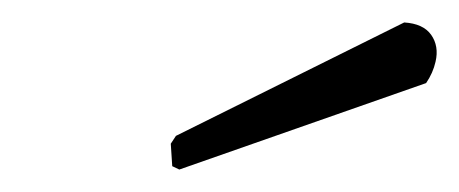

<svg xmlns="http://www.w3.org/2000/svg" viewBox="-20 -700 409 171"><path d="M133.4 -552 139.7 -549 359.5 -626C363.6 -632 366.4 -638.3 367.9 -645C370.1 -654.3 368.7 -662.3 364 -669C359.2 -675.7 351.2 -679.3 340 -680L136.7 -579L132.1 -572Z"/></svg>

Font: Quattrocento
Style: Italic
Weight: 400
Italic angle: -13°
Designer: Pablo Impallari
Foundry: Pablo Impallari, Igino Marini, Branda Gallo
Version: Version 2.000